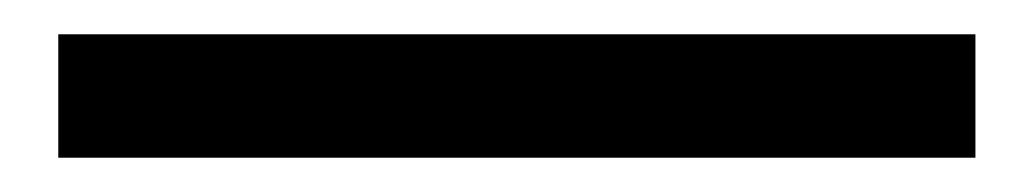

<svg xmlns="http://www.w3.org/2000/svg" viewBox="-20 55 602 112"><path d="M14 147V75H549V147Z"/></svg>

Font: Noto Sans SC Medium
Style: Regular
Weight: 500
Designer: Ryoko NISHIZUKA  (kana, bopomofo & ideographs); Paul D. Hunt (Latin, Greek & Cyrillic); Sandoll Communications , Soo-you
Foundry: Adobe
Version: Version 2.004-H2;hotconv 1.0.118;makeotfexe 2.5.65603